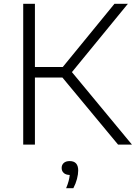

<svg xmlns="http://www.w3.org/2000/svg" viewBox="-20 -760 718 1009"><path d="M102 0V-740H163.5V-408H310L581.5 -740H652L358 -381L673.5 0H600.5L308 -352.5H163.5V0ZM327.5 229Q336.5 207.5 340.8 190.8Q345 174 346.5 159.5Q326 159 315 149Q304 139 304 122.5Q304 106.5 315 96.5Q326 86.5 346 86.5Q391 86.5 391 136Q391 155.5 384.5 180.5Q378 205.5 365.5 229Z"/></svg>

Font: Encode Sans Expanded Light
Style: Regular
Weight: 300
Width: 7
Designer: Multiple Designers
Foundry: Impallari Type
Version: Version 3.000; ttfautohint (v1.8.3) -l 8 -r 50 -G 200 -x 14 